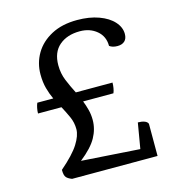

<svg xmlns="http://www.w3.org/2000/svg" viewBox="-99 -729 744 814"><g transform="rotate(-15 273.5 -322.5)"><path d="M118 0Q102 -6 94 -14.5Q86 -23 86 -48Q144 -98 167 -134.5Q190 -171 190 -199Q190 -228 178.5 -253.5Q167 -279 153 -305H50Q50 -316 52.5 -328.5Q55 -341 59 -350H129Q118 -373 110.5 -400.5Q103 -428 103 -462Q103 -512 127.5 -553.5Q152 -595 199 -620Q246 -645 312 -645Q366 -645 407 -630Q448 -615 470.5 -590Q493 -565 493 -536Q493 -515 481.5 -504.5Q470 -494 450 -494Q428 -494 415 -504Q415 -546 385 -571Q355 -596 311 -596Q255 -596 220.5 -566.5Q186 -537 186 -480Q186 -444 199 -412.5Q212 -381 228 -350H389Q389 -339 387 -326.5Q385 -314 381 -305H248Q256 -285 261.5 -263.5Q267 -242 267 -219Q267 -179 246.5 -142Q226 -105 174 -64L430 -47L449 -159Q466 -159 478 -154.5Q490 -150 493 -141V0Z"/></g></svg>

Font: Petrona Medium
Style: Regular
Weight: 500
Designer: Ringo R. Seeber
Foundry: Ringo R. Seeber
Version: Version 2.001; ttfautohint (v1.8.3)